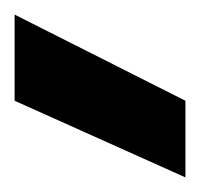

<svg xmlns="http://www.w3.org/2000/svg" viewBox="-20 -782 274 263"><path d="M234 -539 0 -644V-762L234 -644Z"/></svg>

Font: DM Sans 24pt Black
Style: Regular
Weight: 900
Designer: Colophon Foundry, Jonny Pinhorn
Foundry: Colophon Foundry
Version: Version 4.004;gftools[0.9.30]